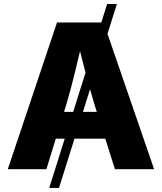

<svg xmlns="http://www.w3.org/2000/svg" viewBox="-20 -839 803 952"><path d="M559.6 -819.3 272.5 92.8H224.1L511.2 -819.3ZM18.6 0 262.7 -727.5H493.7L744.1 0H549.8L449.2 -318.4Q425.3 -397.9 402.3 -485.6Q379.4 -573.2 356.4 -669.4H397Q374 -573.2 352.8 -485.4Q331.5 -397.5 308.1 -318.4L210 0ZM184.6 -151.4V-284.2H577.6V-151.4Z"/></svg>

Font: Inter 18pt ExtraBold
Style: Regular
Weight: 800
Designer: Rasmus Andersson
Foundry: rsms
Version: Version 4.001;git-66647c0bb